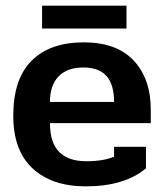

<svg xmlns="http://www.w3.org/2000/svg" viewBox="-20 -645 581 680"><path d="M129 -625H428V-544H129ZM27 -235Q27 -365 92 -430Q157 -495 277 -495Q393 -495 453.5 -430.5Q514 -366 514 -256V-209H157Q157 -139 190 -106.5Q223 -74 285 -74Q347 -74 384 -90V-125H497V-49Q421 15 284 15Q164 15 95.5 -48.5Q27 -112 27 -235ZM384 -284Q384 -346 357 -376Q330 -406 275 -406Q218 -406 187.5 -374.5Q157 -343 157 -284Z"/></svg>

Font: Pridi Medium
Style: Regular
Weight: 500
Designer: Katatrad Team
Foundry: CadsonDemak
Version: Version 1.001